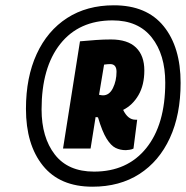

<svg xmlns="http://www.w3.org/2000/svg" viewBox="-20 -913 702 725"><path d="M329 -208Q206 -208 142 -287.5Q78 -367 78 -502Q78 -621 118.5 -709Q159 -797 233.5 -845Q308 -893 410 -893Q534 -893 598 -814Q662 -735 662 -600Q662 -480 621.5 -392Q581 -304 506.5 -256Q432 -208 329 -208ZM335 -265Q461 -265 532.5 -354Q604 -443 604 -601Q604 -707 553 -771.5Q502 -836 405 -836Q278 -836 207.5 -747Q137 -658 137 -500Q137 -394 187 -329.5Q237 -265 335 -265ZM218 -352 282 -757Q315 -760 343 -762Q371 -764 399 -764Q462 -764 493.5 -733.5Q525 -703 525 -647Q525 -592 503 -554Q481 -516 445 -498Q463 -461 491 -461Q495 -461 498 -461L484 -352Q479 -349 469.5 -347.5Q460 -346 455 -346Q434 -346 416.5 -354.5Q399 -363 382.5 -389.5Q366 -416 350 -470Q347 -470 341 -471L322 -352ZM369 -553Q393 -553 406.5 -580.5Q420 -608 420 -642Q420 -671 396 -671Q390 -671 385.5 -670.5Q381 -670 373 -669L354 -555Q360 -554 363 -553.5Q366 -553 369 -553Z"/></svg>

Font: Georama Semi Condensed Black
Style: Italic
Weight: 900
Width: 4
Italic angle: -9°
Designer: Jean-Baptiste Levee
Foundry: Production Type
Version: Version 1.000